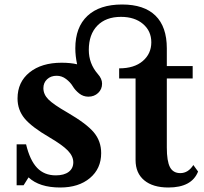

<svg xmlns="http://www.w3.org/2000/svg" viewBox="-20 -824 907 854"><path d="M107 -35 85 0H54V-182H96Q113 -111 145 -77.5Q177 -44 228 -44Q265 -44 285.5 -59.5Q306 -75 306 -102Q306 -129 282 -154Q258 -179 200 -213Q121 -259 89.5 -297Q58 -335 58 -386Q58 -459 111.5 -502Q165 -545 254 -545Q294 -545 323 -538Q315 -575 315 -609Q315 -703 369 -753.5Q423 -804 523 -804Q621 -804 671.5 -754.5Q722 -705 722 -609V-530H837V-475H722V-168Q722 -107 736 -80.5Q750 -54 782 -54Q817 -54 840 -90L861 -61Q833 10 729 10Q660 10 621.5 -22Q583 -54 583 -112V-475H510V-520Q577 -520 615 -552.5Q653 -585 653 -636Q653 -686 616 -717.5Q579 -749 518 -749Q451 -749 413 -710Q375 -671 375 -602Q375 -541 415 -495Q434 -474 434 -452Q434 -427 416.5 -410.5Q399 -394 373 -394Q350 -394 332 -408.5Q314 -423 303.5 -440.5Q293 -458 274 -472.5Q255 -487 232 -487Q206 -487 189.5 -471.5Q173 -456 173 -432Q173 -404 195.5 -381.5Q218 -359 279 -324Q365 -274 397.5 -235Q430 -196 430 -143Q430 -74 380 -32Q330 10 248 10Q155 10 107 -35Z"/></svg>

Font: Libre Baskerville
Style: Bold
Weight: 700
Designer: Pablo Impallari, Rodrigo Fuenzalida
Foundry: Pablo Impallari, Rodrigo Fuenzalida
Version: Version 1.000